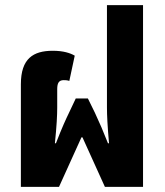

<svg xmlns="http://www.w3.org/2000/svg" viewBox="-20 -725 639 745"><path d="M61 0H209L296 -192H300L387 0H535V-705H395V-308C395 -278 397 -237 403 -169H399C379 -219 369 -243 348 -288L321 -343H274L248 -288C235 -261 221 -231 197 -169H193C200 -237 202 -278 202 -308V-379C202 -402 208 -414 227 -414C232 -414 241 -414 249 -411L270 -509C253 -519 226 -528 185 -528C109 -528 61 -498 61 -398Z"/></svg>

Font: Noto Sans Thai UI Cond ExtBd
Style: Regular
Weight: 800
Width: 3
Designer: Monotype Design Team
Foundry: Monotype Imaging Inc.
Version: Version 2.000